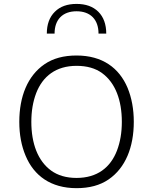

<svg xmlns="http://www.w3.org/2000/svg" viewBox="-20 -956 782 981"><path d="M258.8 -784.2C258.8 -856.4 300.3 -898.4 371.1 -898.4C441.9 -898.4 483.4 -856.4 483.4 -784.2H522.9C522.9 -831.5 509.3 -869.1 482.4 -896C455.1 -922.9 418 -936 371.1 -936C324.2 -936 287.1 -922.9 260.3 -896C232.9 -869.1 219.2 -831.5 219.2 -784.2ZM371.1 -672.4C305.2 -672.4 251 -657.7 207.5 -627.9C121.1 -568.8 78.6 -462.9 78.6 -333.5C78.6 -268.6 89.4 -210.9 110.8 -160.2C153.3 -58.1 239.7 5.4 371.1 5.4C437 5.4 491.2 -9.3 534.7 -39.1C621.1 -98.1 663.6 -204.1 663.6 -333.5C663.6 -398.4 652.8 -456.1 631.8 -507.3C588.9 -608.9 503.4 -672.4 371.1 -672.4ZM371.1 -619.6C423.8 -619.6 467.3 -607.4 501.5 -582.5C569.8 -532.7 602.5 -443.4 602.5 -333.5C602.5 -278.8 594.2 -230 577.6 -186.5C544.4 -100.1 476.6 -46.9 371.1 -46.9C318.8 -46.9 275.4 -59.6 241.2 -84.5C172.9 -134.3 140.1 -223.6 140.1 -333.5C140.1 -388.2 148.4 -437 165 -480.5C198.2 -566.4 266.1 -619.6 371.1 -619.6Z"/></svg>

Font: Estedad Light
Style: Regular
Weight: 300
Designer: Amin Abedi
Version: Version 7.3